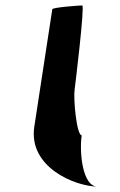

<svg xmlns="http://www.w3.org/2000/svg" viewBox="-20 -723 441 705"><path d="M106 -258C83 -108 258 -38 338 -38C282 -38 271 -167 280 -226C261 -227 249 -361 254 -394C255 -401 292 -703 282 -703C272 -703 173 -696 172 -689Z"/></svg>

Font: Ampere
Style: SCSuExtIta
Weight: 400
Version: Version 1